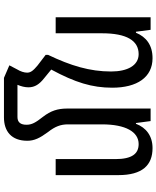

<svg xmlns="http://www.w3.org/2000/svg" viewBox="72 -872 810 995"><g transform="rotate(-90 477.5 -375.0)"><path d="M412 -432C412 -482 400 -518 369 -558C339 -596 328 -616 328 -643C328 -673 340 -690 368 -690H535C527 -671 522 -652 522 -633C522 -600 538 -576 570 -551L614 -515C547 -391 520 -303 520 -199C520 -70 574 10 673 10C741 10 783 -23 805 -76H810L820 0H885V-492H802V-252C802 -124 764 -62 694 -62C635 -62 604 -120 604 -205C604 -315 634 -414 690 -531V-544L635 -586C609 -608 598 -621 598 -640C598 -655 604 -674 615 -692L636 -732L571 -760H366C295 -760 245 -722 245 -639C245 -603 259 -574 290 -532C319 -495 330 -466 330 -428V-252C330 -129 291 -62 228 -62C178 -62 150 -96 150 -183V-492H67V-167C67 -42 119 10 207 10C270 10 313 -23 333 -76H337L347 0H412Z"/></g></svg>

Font: Noto Sans Armenian Condensed
Style: Regular
Weight: 400
Width: 3
Designer: Monotype Design Team
Foundry: Monotype Imaging Inc.
Version: Version 2.008